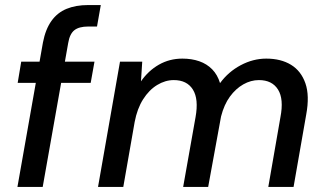

<svg xmlns="http://www.w3.org/2000/svg" viewBox="-20 -740 1284 760"><path d="M49 0 150 -572Q160 -624 183.5 -657Q207 -690 243.5 -705Q280 -720 329 -720H379L364 -635H329Q293 -635 274.5 -620.5Q256 -606 250 -570L149 0ZM50 -412 64 -496H354L339 -412Z M368 0 455 -496H543L538 -418Q567 -460 609 -484Q651 -508 702 -508Q739 -508 769 -497.5Q799 -487 820 -465.5Q841 -444 851 -411Q884 -456 933 -482Q982 -508 1034 -508Q1092 -508 1132 -483.5Q1172 -459 1189 -410Q1206 -361 1192 -286L1142 0H1042L1090 -276Q1104 -348 1080.5 -385.5Q1057 -423 1005 -423Q973 -423 943 -406Q913 -389 890 -357.5Q867 -326 855 -279L804 0H705L754 -276Q767 -348 743.5 -385.5Q720 -423 668 -423Q634 -423 602 -403.5Q570 -384 546.5 -347Q523 -310 513 -257L468 0Z"/></svg>

Font: DM Sans 24pt Medium
Style: Italic
Weight: 500
Italic angle: -10°
Designer: Colophon Foundry, Jonny Pinhorn
Foundry: Colophon Foundry
Version: Version 4.004;gftools[0.9.30]